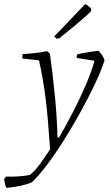

<svg xmlns="http://www.w3.org/2000/svg" viewBox="-84 -706 539 935"><path d="M-53 209Q-57 200 -59.5 190Q-62 180 -64 166L-55 154Q-25 155 5.5 153Q36 151 61 146Q85 128 110 93.5Q135 59 160 21L157 -18Q150 -127 138.5 -222.5Q127 -318 106 -412L25 -421Q25 -425 25 -431.5Q25 -438 26 -442Q50 -444 85 -447.5Q120 -451 145 -457L159 -445Q173 -345 183.5 -236.5Q194 -128 196 -36L204 -37Q237 -94 271.5 -160.5Q306 -227 334 -292.5Q362 -358 376 -410L289 -424Q289 -434 292 -441Q305 -445 326 -448.5Q347 -452 366 -455Q385 -458 395 -459Q405 -450 413 -438Q421 -426 425 -412Q410 -364 379.5 -299.5Q349 -235 310 -164Q271 -93 228.5 -25.5Q186 42 145 96.5Q104 151 71 182Q47 192 17.5 198.5Q-12 205 -53 209ZM191 -518 180 -529 220 -570 326 -681 331 -686Q338 -684 358 -667L360 -653Q360 -651 337.5 -630.5Q315 -610 279 -580Q243 -550 204 -519Z"/></svg>

Font: Labrada Lght
Style: Italic
Weight: 300
Italic angle: -7°
Designer: Mercedes Jáuregui
Foundry: Omnibus-Type Team
Version: Version 1.000; ttfautohint (v1.8.4.7-5d5b)